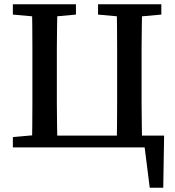

<svg xmlns="http://www.w3.org/2000/svg" viewBox="-20 -687 814 895"><path d="M129 0Q130 -52 130.5 -103.5Q131 -155 131 -207Q131 -259 131 -310V-357Q131 -410 131 -461.5Q131 -513 130.5 -565Q130 -617 129 -667H248Q247 -616 246 -564Q245 -512 245 -460.5Q245 -409 245 -357V-310Q245 -258 245 -205.5Q245 -153 246 -102Q247 -51 248 0ZM524 0Q525 -52 525.5 -103.5Q526 -155 526 -207Q526 -259 526 -310V-357Q526 -410 526 -461.5Q526 -513 525.5 -565Q525 -617 524 -667H643Q642 -616 641 -564Q640 -512 640 -460.5Q640 -409 640 -357V-310Q640 -258 640 -205.5Q640 -153 641 -102Q642 -51 643 0ZM189 0V-55H745L741 188H678L648 -50L703 0ZM40 -619V-667H334V-619L201 -607H173ZM437 -619V-667H732V-619L598 -607H569ZM40 0V-48L174 -60H186V0Z"/></svg>

Font: Source Serif 4 18pt Medium
Style: Regular
Weight: 500
Designer: Frank Grießhammer
Foundry: Adobe Systems Incorporated
Version: Version 4.004;hotconv 1.0.116;makeotfexe 2.5.65601